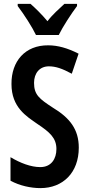

<svg xmlns="http://www.w3.org/2000/svg" viewBox="-20 -957 459 987"><path d="M165 -777H282C303 -820 346 -886 376 -926V-937H311C282 -909 254 -887 224 -848C195 -883 160 -917 137 -937H71V-926C103 -884 146 -817 165 -777ZM385 -198C385 -292 339 -351 251 -404C182 -449 155 -470 155 -531C155 -581 184 -616 231 -616C266 -616 299 -605 349 -578L384 -681C327 -710 277 -724 228 -724C109 -725 38 -642 39 -525C39 -405 116 -359 172 -320C235 -278 270 -248 270 -191C270 -141 244 -98 187 -98C139 -98 84 -119 34 -149V-28C82 -2 139 10 188 10C303 10 385 -69 385 -198Z"/></svg>

Font: Noto Sans Gujarati ExtraCondensed SemiBold
Style: Regular
Weight: 600
Width: 2
Designer: Jelle Bosma - Monotype Design Team, Universal Thirst
Foundry: Monotype Imaging Inc.
Version: Version 2.106